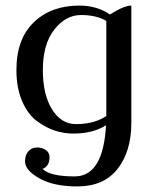

<svg xmlns="http://www.w3.org/2000/svg" viewBox="-20 -470 560 690"><path d="M452 -450V-29Q452 74 402.5 137Q353 200 258 200Q173 200 121.5 171Q70 142 70 110Q70 87 82 73.5Q94 60 113 60Q131 60 144.5 69Q158 78 158 95Q158 127 133 137Q160 164 248 164Q351 164 361 -20Q315 10 243 10Q210 10 177.5 -0.5Q145 -11 112.5 -35Q80 -59 59.5 -106.5Q39 -154 39 -218Q39 -330 101.5 -390Q164 -450 265 -450Q328 -450 375 -418Q426 -450 452 -450ZM362 -53V-65V-395Q326 -416 271 -416Q216 -416 175 -363.5Q134 -311 134 -218Q134 -130 167 -77Q200 -24 253 -24Q319 -24 362 -53Z"/></svg>

Font: Judson
Style: Regular
Weight: 400
Version: Version 20110429